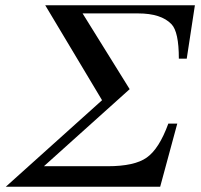

<svg xmlns="http://www.w3.org/2000/svg" viewBox="-20 -710 763 730"><path d="M152 -690H721L690 -487H660Q660 -589 632 -618Q593 -659 505 -659H294L473 -371L147 -78H389Q492 -78 538 -111Q585 -144 620 -240H654L589 0H2L368 -329Z"/></svg>

Font: GFS Didot
Style: Italic
Weight: 400
Italic angle: -12°
Designer: Takis Katsoulidis and George D. Matthiopoulos
Foundry: George Matthiopoulos and Takis Katsoulidis
Version: Version 1.0